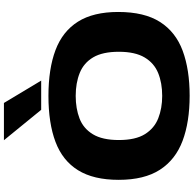

<svg xmlns="http://www.w3.org/2000/svg" viewBox="-24 -953 987 979"><g transform="rotate(-90 469.5 -463.5)"><path d="M471 10Q337 10 241 -26Q145 -62 93.5 -141.5Q42 -221 42 -352Q42 -480 91 -559Q140 -638 235.5 -674Q331 -710 470 -710Q608 -710 703.5 -674Q799 -638 848.5 -559.5Q898 -481 898 -354Q898 -221 847 -141Q796 -61 700 -25.5Q604 10 471 10ZM470 -130Q536 -130 586.5 -150.5Q637 -171 666 -219.5Q695 -268 695 -351Q695 -434 666.5 -482Q638 -530 587 -550.5Q536 -571 470 -571Q406 -571 355 -551.5Q304 -532 274.5 -483.5Q245 -435 245 -351Q245 -266 275 -218Q305 -170 356 -150Q407 -130 470 -130ZM399 -747 244 -937H434L548 -747Z"/></g></svg>

Font: Georama Extended
Style: Bold
Weight: 700
Width: 7
Designer: Jean-Baptiste Levee
Foundry: Production Type
Version: Version 1.000